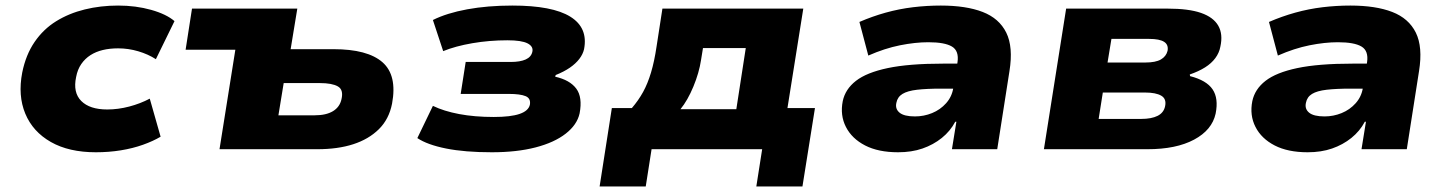

<svg xmlns="http://www.w3.org/2000/svg" viewBox="-20 -537 5207 691"><path d="M325 11Q228 11 163 -26Q98 -63 71 -128Q44 -193 60 -276Q73 -340 104.5 -386Q136 -432 182 -460.5Q228 -489 285 -503Q342 -517 405 -517Q469 -517 524 -501.5Q579 -486 608 -461L541 -324Q513 -342 477.5 -352.5Q442 -363 405 -363Q375 -363 350 -357Q325 -351 305.5 -338.5Q286 -326 272.5 -306.5Q259 -287 254 -260Q242 -204 272.5 -173.5Q303 -143 366 -143Q405 -143 445 -153.5Q485 -164 519 -182L558 -45Q531 -29 494.5 -16Q458 -3 415 4Q372 11 325 11Z M770 0 827 -358H648L671 -506H1050L1026 -360H1180Q1303 -360 1356.5 -313Q1410 -266 1391 -164Q1380 -108 1343.5 -72Q1307 -36 1251.5 -18Q1196 0 1122 0ZM982 -122H1112Q1154 -122 1178.5 -137Q1203 -152 1209 -180Q1217 -214 1196 -226Q1175 -238 1131 -238H1001Z M1750 11Q1653 11 1585.5 -2.5Q1518 -16 1482 -40L1538 -156Q1577 -137 1632.5 -126.5Q1688 -116 1757 -116Q1818 -116 1850 -127Q1882 -138 1887 -160Q1891 -183 1871.5 -191Q1852 -199 1811 -199H1638L1656 -314H1818Q1852 -314 1872 -323Q1892 -332 1896 -351Q1900 -370 1878.5 -381Q1857 -392 1806 -392Q1741 -392 1680 -381.5Q1619 -371 1575 -353L1538 -465Q1588 -490 1661.5 -503.5Q1735 -517 1824 -517Q1968 -517 2032.5 -477Q2097 -437 2082 -360Q2078 -342 2065 -325Q2052 -308 2031 -293.5Q2010 -279 1980 -267L1978 -261Q2031 -249 2054 -218Q2077 -187 2066 -129Q2057 -88 2016 -56Q1975 -24 1907.5 -6.5Q1840 11 1750 11Z M2138 134 2182 -148H2254Q2278 -176 2294.5 -206Q2311 -236 2323 -276Q2335 -316 2343 -370L2364 -506H2871L2814 -148H2913L2868 134H2702L2723 0H2325L2304 134ZM2429 -144H2630L2664 -364H2510L2503 -321Q2496 -275 2475.5 -225.5Q2455 -176 2429 -144Z M3212 11Q3141 11 3093.5 -13.5Q3046 -38 3024.5 -80Q3003 -122 3013 -173Q3022 -216 3060.5 -246Q3099 -276 3175 -292Q3251 -308 3374 -308H3451L3437 -218H3367Q3315 -218 3280.5 -214Q3246 -210 3228 -199Q3210 -188 3206 -167Q3201 -145 3217.5 -131.5Q3234 -118 3273 -118Q3305 -118 3334.5 -130Q3364 -142 3385 -165.5Q3406 -189 3411 -221L3426 -313Q3432 -354 3406 -369.5Q3380 -385 3321 -385Q3274 -385 3219 -374Q3164 -363 3105 -337L3073 -458Q3119 -478 3167.5 -491.5Q3216 -505 3266 -511Q3316 -517 3366 -517Q3457 -517 3516.5 -494Q3576 -471 3601.5 -419.5Q3627 -368 3613 -281L3569 0H3406L3422 -99H3418Q3400 -65 3369.5 -40.5Q3339 -16 3300 -2.5Q3261 11 3212 11Z M3737 0 3817 -506H4182Q4258 -506 4302.5 -490.5Q4347 -475 4364.5 -444.5Q4382 -414 4372 -369Q4368 -347 4354 -328Q4340 -309 4317 -294.5Q4294 -280 4262 -269L4263 -263Q4322 -248 4344 -215.5Q4366 -183 4355 -128Q4342 -69 4277.5 -34.5Q4213 0 4110 0ZM3934 -109H4087Q4124 -109 4146 -120Q4168 -131 4173 -154Q4179 -181 4159.5 -192.5Q4140 -204 4101 -204H3949ZM3966 -312H4102Q4139 -312 4158 -323Q4177 -334 4182 -354Q4186 -376 4169.5 -386.5Q4153 -397 4116 -397H3980Z M4686 11Q4615 11 4567.5 -13.5Q4520 -38 4498.5 -80Q4477 -122 4487 -173Q4496 -216 4534.5 -246Q4573 -276 4649 -292Q4725 -308 4848 -308H4925L4911 -218H4841Q4789 -218 4754.5 -214Q4720 -210 4702 -199Q4684 -188 4680 -167Q4675 -145 4691.5 -131.5Q4708 -118 4747 -118Q4779 -118 4808.5 -130Q4838 -142 4859 -165.5Q4880 -189 4885 -221L4900 -313Q4906 -354 4880 -369.5Q4854 -385 4795 -385Q4748 -385 4693 -374Q4638 -363 4579 -337L4547 -458Q4593 -478 4641.5 -491.5Q4690 -505 4740 -511Q4790 -517 4840 -517Q4931 -517 4990.5 -494Q5050 -471 5075.5 -419.5Q5101 -368 5087 -281L5043 0H4880L4896 -99H4892Q4874 -65 4843.5 -40.5Q4813 -16 4774 -2.5Q4735 11 4686 11Z"/></svg>

Font: Nunito Sans 7pt SemiExpanded Black
Style: Italic
Weight: 900
Width: 6
Italic angle: -9°
Designer: Vernon Adams
Foundry: Vernon Adams
Version: Version 3.101;gftools[0.9.27]